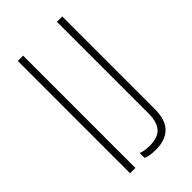

<svg xmlns="http://www.w3.org/2000/svg" viewBox="-239 -858 943 943"><g transform="rotate(-45 233.0 -386.0)"><path d="M120 0H83V-780H120ZM256 8Q207 8 187 -3V-37Q210 -27 247 -27Q272 -27 292.5 -33Q313 -39 326.5 -52.5Q340 -66 347.5 -88.5Q355 -111 355 -145V-780H392V-138Q392 -63 357 -27.5Q322 8 256 8Z"/></g></svg>

Font: Tanohe Sans ExtraLight
Style: Regular
Weight: 250
Designer: Village Type and Design LLC & Cristiano Sobral
Foundry: Cooper Hewitt Smithsonian Design Museum
Version: Version 1.00;September 29, 2021;FontCreator 13.0.0.2655 64-b